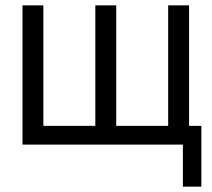

<svg xmlns="http://www.w3.org/2000/svg" viewBox="-20 -540 790 717"><path d="M663 157V0H64V-520H142V-70H336V-520H414V-70H608V-520H686V-70H732V157Z"/></svg>

Font: Huly
Style: Regular
Weight: 400
Designer: Belleve Invis
Foundry: Belleve Invis
Version: Version 33.2.5; ttfautohint (v1.8.4)